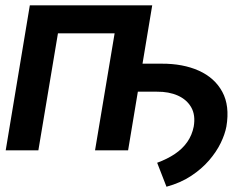

<svg xmlns="http://www.w3.org/2000/svg" viewBox="-20 -566 927 723"><path d="M422.9 -220.7 439.9 -326.2H587.9Q668.9 -326.7 728.8 -299.8Q788.6 -272.9 817.1 -220.2Q845.7 -167.5 832.5 -89.4Q827.1 -60.5 811 -27.3Q794.9 5.9 767.1 38.1Q739.3 70.3 699.7 96.4Q660.2 122.6 606.9 137.2L571.8 46.9Q610.4 32.7 638.9 13.4Q667.5 -5.9 685.3 -31.5Q703.1 -57.1 709.5 -89.4Q716.8 -132.3 700.2 -161.6Q683.6 -190.9 649.7 -206.1Q615.7 -221.2 570.8 -220.7ZM1.5 0 92.3 -545.9H553.2L462.4 0H337.9L411.6 -440.4H198.2L124.5 0Z"/></svg>

Font: Inter Tight SemiBold
Style: Italic
Weight: 600
Italic angle: -9.39999°
Designer: Rasmus Andersson
Foundry: rsms
Version: Version 3.004